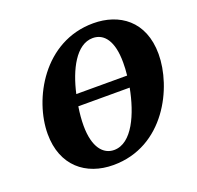

<svg xmlns="http://www.w3.org/2000/svg" viewBox="-128 -861 1032 1008"><g transform="rotate(-20 388.0 -357.0)"><path d="M340 11C624 11 761 -271 761 -456C761 -642 637 -725 493 -725C216 -725 70 -453 70 -260C70 -83 186 11 340 11ZM464 -653C527 -653 571 -599 571 -478C571 -456 570 -432 567 -406H283C311 -532 371 -653 464 -653ZM370 -62C310 -62 262 -115 262 -237C262 -269 265 -305 271 -342H558C532 -205 471 -62 370 -62Z"/></g></svg>

Font: Noto Serif SemiCondensed Black
Style: Italic
Weight: 900
Width: 4
Italic angle: -12°
Designer: Monotype Design Team
Foundry: Monotype Imaging Inc.
Version: Version 2.014